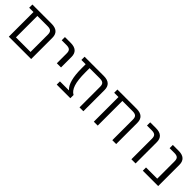

<svg xmlns="http://www.w3.org/2000/svg" viewBox="225 -1526 2533 2533"><g transform="rotate(45 1491.0 -260.0)"><path d="M470 -385Q470 -426 451 -443Q432 -460 388 -460H198V-60H470ZM198 0H125V-460H45V-520H403Q542 -520 542 -395V0Z M652 -460V-520H760Q899 -520 899 -395V-200H821V-385Q821 -426 802.5 -443Q784 -460 740 -460Z M1516 0H1444V-385Q1444 -426 1425 -443Q1406 -460 1362 -460H1172V-383Q1172 -237 1197.5 -161.5Q1223 -86 1273 -60V0H1019V-60H1185V-62Q1099 -140 1099 -383V-460H1019V-520H1377Q1516 -520 1516 -395Z M2056 -385Q2056 -426 2037 -443Q2018 -460 1974 -460H1784V0H1711V-460H1631V-520H1989Q2128 -520 2128 -395V0H2056Z M2243 -460V-520H2351Q2490 -520 2490 -395V0H2412V-385Q2412 -426 2393.5 -443Q2375 -460 2331 -460Z M2834 -385Q2834 -426 2815.5 -443Q2797 -460 2753 -460H2665V-520H2773Q2912 -520 2912 -395V0H2625V-60H2834Z"/></g></svg>

Font: M PLUS 1p
Style: Regular
Weight: 400
Version: Version 1.062